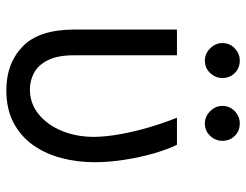

<svg xmlns="http://www.w3.org/2000/svg" viewBox="-108 -682 800 625"><g transform="rotate(90 292.5 -370.0)"><path d="M76.7 -545.5H160.5V-210.2Q160.5 -157 176.3 -125.5Q192.1 -94.1 217.5 -80.4Q242.9 -66.8 271.3 -66.8Q316.8 -66.8 351.7 -94.8Q386.7 -122.9 406.4 -170.5Q426.1 -218 426.1 -277Q425.4 -317.5 416.7 -364.3Q408 -411.2 394 -458.1Q380 -505 363.6 -545.5H451.7Q466.6 -515.6 479.6 -470.9Q492.5 -426.1 500.5 -375.4Q508.5 -324.6 508.5 -277Q508.5 -221.2 495 -169.6Q481.5 -117.9 453.1 -77.6Q424.7 -37.3 380.3 -13.7Q335.9 9.9 274.1 9.9Q186.8 9.9 131.7 -43.3Q76.7 -96.6 76.7 -211.6ZM177.6 -636.4Q155.2 -636.4 138 -653.6Q120.7 -670.8 120.7 -693.2Q120.7 -717.7 138 -733.8Q155.2 -750 177.6 -750Q202.1 -750 218.2 -733.8Q234.4 -717.7 234.4 -693.2Q234.4 -670.8 218.2 -653.6Q202.1 -636.4 177.6 -636.4ZM382.1 -636.4Q359.7 -636.4 342.5 -653.6Q325.3 -670.8 325.3 -693.2Q325.3 -717.7 342.5 -733.8Q359.7 -750 382.1 -750Q406.6 -750 422.8 -733.8Q438.9 -717.7 438.9 -693.2Q438.9 -670.8 422.8 -653.6Q406.6 -636.4 382.1 -636.4Z"/></g></svg>

Font: InterMG
Style: Regular
Weight: 400
Designer: Rasmus Andersson
Foundry: rsms
Version: Version 3.019;December 26, 2023;FontCreator 15.0.0.2955 64-b